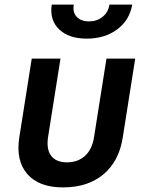

<svg xmlns="http://www.w3.org/2000/svg" viewBox="-20 -805 640 835"><path d="M254 10Q149 10 98.5 -48.5Q48 -107 64 -208L118 -550H243L189 -209Q181 -156 202.5 -127.5Q224 -99 271 -99Q319 -99 350 -127.5Q381 -156 389 -209L443 -550H568L514 -208Q498 -104 430 -47Q362 10 254 10ZM357 -637Q279 -637 237 -677.5Q195 -718 205 -785H301Q295 -752 313.5 -732Q332 -712 367 -712Q402 -712 426.5 -732Q451 -752 456 -785H555Q544 -718 490 -677.5Q436 -637 357 -637Z"/></svg>

Font: JetBrains Mono NL
Style: Bold Italic
Weight: 700
Italic angle: -9°
Designer: Philipp Nurullin, Konstantin Bulenkov
Foundry: JetBrains
Version: Version 2.304; ttfautohint (v1.8.4.7-5d5b)